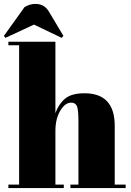

<svg xmlns="http://www.w3.org/2000/svg" viewBox="-33 -964 669 984"><path d="M10 -750H251V-384Q267 -430 300 -458Q333 -486 400 -486Q555 -486 555 -319V-18H611V0H328V-18H369V-343Q369 -403 361 -420.5Q353 -438 332 -438Q300 -438 275.5 -396Q251 -354 251 -294V-18H294V0H10V-18H65V-732H10ZM-13 -780 93 -928Q121 -944 148 -944Q195 -944 218 -904L292 -780L283 -770L141 -838L-5 -770Z"/></svg>

Font: Abril Fatface
Style: Regular
Weight: 400
Designer: Veronika Burian, Jos Scaglione
Foundry: TypeTogether
Version: Version 1.001